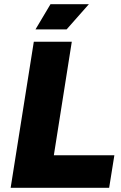

<svg xmlns="http://www.w3.org/2000/svg" viewBox="-20 -900 578 920"><path d="M150 -759H299L406 -880H222ZM31 0H503L528 -156H238L324 -700H142Z"/></svg>

Font: Arthouse Owned Black
Style: Italic
Weight: 900
Italic angle: -10°
Designer: Jeremy Tribby
Foundry: Tribby Type
Version: Version 1.000;PS 001.000;hotconv 1.0.88;makeotf.lib2.5.64775